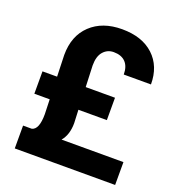

<svg xmlns="http://www.w3.org/2000/svg" viewBox="-134 -851 881 959"><g transform="rotate(20 306.5 -371.5)"><path d="M284.1 -290.2 287.2 -220.2Q287.2 -158.2 255.9 -121.4H584.9V0H51.4V-121.4H97.7Q134 -130.5 134 -211.6L131.5 -290.2H49.9V-409.1H127.5L123.9 -523.4Q123.9 -625.2 186.1 -684.1Q248.4 -743.1 352.6 -743.1Q459.4 -743.1 520.4 -686.4Q581.4 -629.7 581.4 -533H436.8Q436.8 -575.8 414.9 -598.5Q392.9 -621.2 352.1 -621.2Q318.9 -621.2 297 -596.5Q275.1 -571.8 275.1 -523.4L279.6 -409.1H435.3V-290.2Z"/></g></svg>

Font: Vazir FD
Style: Bold
Weight: 700
Foundry: DejaVu fonts team - Redesigned by Saber Rastikerdar
Version: Version 21.10;October 20, 2019;FontCreator 12.0.0.2547 64-bi